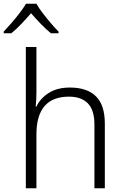

<svg xmlns="http://www.w3.org/2000/svg" viewBox="-51 -1013 667 1033"><path d="M145 -517Q145 -496 144 -477Q143 -458 141 -440H145Q166 -484 211.5 -513Q257 -542 325 -542Q417 -542 465 -495Q513 -448 513 -348V0H457V-344Q457 -420 422 -456.5Q387 -493 320 -493Q145 -493 145 -290V0H88V-760H145ZM145 -993Q157 -971 178 -943.5Q199 -916 222 -889Q245 -862 264 -843V-834H223Q196 -856 168 -885Q140 -914 116 -942Q92 -914 64.5 -885Q37 -856 10 -834H-31V-843Q-12 -863 11 -889.5Q34 -916 55 -943.5Q76 -971 89 -993Z"/></svg>

Font: RS Noto Sans Light
Style: Regular
Weight: 300
Designer: Monotype Design Team
Foundry: Monotype Imaging Inc.
Version: Version 3.10